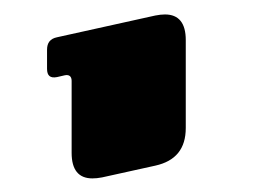

<svg xmlns="http://www.w3.org/2000/svg" viewBox="-20 -558 363 271"><path d="M199.2 -324.2C228 -330.6 242.2 -348.1 242.2 -377.4V-501.5C242.2 -525.4 232.4 -537.6 212.9 -537.6C209 -537.6 204.1 -537.1 199.2 -536.1L60.5 -505.4C50.8 -503.4 46.4 -497.6 46.4 -487.8V-460.9C46.4 -451.2 50.8 -447.3 60.5 -449.2L71.3 -451.7C77.6 -453.1 81.1 -450.2 81.1 -443.8V-342.3C81.1 -318.4 90.8 -306.2 110.4 -306.2C114.3 -306.2 119.1 -306.6 124 -307.6Z"/></svg>

Font: QTS-Omar 
Style: Regular
Weight: 400
Designer: Mohammed Abd El khaliq
Foundry: QafType Studio
Version: Version 1.001